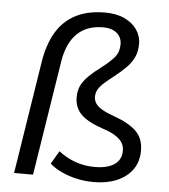

<svg xmlns="http://www.w3.org/2000/svg" viewBox="-52 -761 719 817"><g transform="rotate(5 307.5 -352.5)"><path d="M378.7 8.9Q340.3 8.9 304.8 0.9Q269.4 -7.1 239.8 -21Q210.1 -35 189.7 -53.5L222.1 -109Q255.5 -83 294.4 -69.2Q333.3 -55.4 376.5 -55.4Q431.2 -55.4 460.8 -75.7Q490.5 -96 490.5 -135Q490.5 -152.2 482.4 -166.9Q474.4 -181.6 454 -195.5Q433.7 -209.4 396 -221.4Q328.8 -244.5 301.8 -273.2Q274.8 -301.9 274.8 -344.4Q274.8 -371.3 284 -392.2Q293.3 -413.1 314.9 -434.8Q336.4 -456.5 373.2 -484.1Q405 -508.3 423.2 -530.2Q441.3 -552.1 441.3 -584.9Q441.3 -603.6 432.5 -618.2Q423.6 -632.9 406 -641.7Q388.3 -650.5 362.2 -650.5Q291.8 -650.5 250.3 -609.9Q208.8 -569.4 196.2 -491.1L118.6 0H37.6L113.8 -483.1Q125.7 -556.8 156.1 -608.2Q186.5 -659.7 238.2 -686.8Q289.8 -713.9 365.1 -713.9Q413.1 -713.9 447.8 -697.5Q482.5 -681.1 501 -653.8Q519.6 -626.4 519.6 -593.6Q519.6 -561 508.2 -536.7Q496.9 -512.4 476.3 -491.6Q455.6 -470.8 427.5 -448.3Q403 -429.4 386.5 -414.9Q369.9 -400.4 361 -385.7Q352.2 -371.1 352.2 -352.8Q352.2 -337.7 360.9 -324.6Q369.7 -311.5 389.8 -299.9Q409.9 -288.3 442 -277.2Q502.7 -255.7 535 -225.2Q567.3 -194.8 567.3 -141.3Q567.3 -94.1 543.2 -60.5Q519.1 -26.9 476.5 -9Q433.9 8.9 378.7 8.9Z"/></g></svg>

Font: Nunito Sans 12pt ExtraLight
Style: Italic
Weight: 200
Italic angle: -9°
Designer: Vernon Adams
Foundry: Vernon Adams
Version: Version 3.101;gftools[0.9.27]